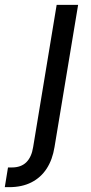

<svg xmlns="http://www.w3.org/2000/svg" viewBox="-111 -566 373 790"><path d="M122.1 -545.9H210.4L113.3 39.1Q105 90.8 81.1 127.7Q57.1 164.6 18.3 184.3Q-20.5 204.1 -73.7 204.1H-91.3L-78.1 123H-62Q-24.4 123 -2.7 101.6Q19 80.1 25.4 39.1Z"/></svg>

Font: Adwaita Sans
Style: Italic
Weight: 400
Italic angle: -9.39999°
Designer: Rasmus Andersson
Foundry: rsms
Version: Version 4.001;git-9221beed3